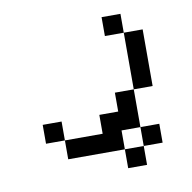

<svg xmlns="http://www.w3.org/2000/svg" viewBox="-63 -438 626 626"><g transform="rotate(-10 250.0 -125.0)"><path d="M437.5 62.5V0H375V62.5H312.5V125H375V62.5ZM312.5 62.5V0H375Q375 0 375 -125H312.5V-62.5H250V0H125V62.5ZM125 0V-62.5H62.5V0ZM375 -125H437.5V-312.5H375ZM375 -312.5V-375H312.5V-312.5Z"/></g></svg>

Font: CalcUnifontExMono
Style: Regular
Weight: 500
Version: Version 15.0.06